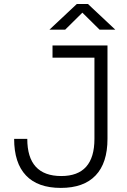

<svg xmlns="http://www.w3.org/2000/svg" viewBox="-20 -918 626 948"><path d="M280.3 9.8Q166.5 9.8 108.2 -51.8Q49.8 -113.3 49.8 -232.4H114.7Q114.7 -48.8 282.7 -48.8Q446.3 -48.8 446.3 -232.4V-633.3H239.3V-693.4H510.7V-232.4Q510.7 -113.3 452.1 -51.8Q393.6 9.8 280.3 9.8ZM224.1 -771.5 359.4 -898.4H414.1L549.3 -771.5H471.7L386.7 -855.5L301.8 -771.5Z"/></svg>

Font: Cascadia Code NF Light
Style: Regular
Weight: 300
Monospace: yes
Designer: Aaron Bell
Foundry: Saja Typeworks
Version: Version 2404.023; ttfautohint (v1.8.4)